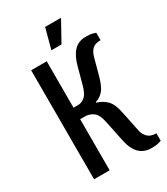

<svg xmlns="http://www.w3.org/2000/svg" viewBox="-214 -964 930 1068"><g transform="rotate(-30 251.5 -430.0)"><path d="M435 10Q386 10 356.5 -20Q327 -50 315 -110L288 -240Q278 -292 254.5 -310Q231 -328 200 -328H170V0H70V-700H170V-402H200Q224 -402 244.5 -420.5Q265 -439 278 -490L305 -590Q321 -650 350 -680Q379 -710 425 -710Q454 -710 471 -705Q488 -700 488 -700V-652Q452 -652 435 -635.5Q418 -619 410 -590L383 -490Q367 -429 346.5 -403Q326 -377 293 -367V-363Q329 -353 355 -327.5Q381 -302 393 -240L420 -110Q425 -85 443.5 -66.5Q462 -48 498 -48V0Q498 0 481 5Q464 10 435 10ZM223 -740 258 -870H360L288 -740Z"/></g></svg>

Font: Cuprum Medium
Style: Regular
Weight: 500
Designer: Jovanny Lemonad
Foundry: Jovanny Lemonad
Version: Version 3.000